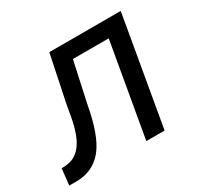

<svg xmlns="http://www.w3.org/2000/svg" viewBox="-147 -668 832 808"><g transform="rotate(-30 269.5 -264.0)"><path d="M527.8 -528.3 436 0H347.2L426.3 -453.6H252.4L212.9 -272.9L202.1 -220.2Q176.3 -102.1 129.9 -51.8Q83.5 -1.5 10.7 0H-27.3L-18.6 -79.1L0.5 -80.1Q47.9 -83 78.1 -122.3Q108.4 -161.6 124 -246.6L132.8 -296.9L180.7 -528.3Z"/></g></svg>

Font: Roboto
Style: Italic
Weight: 400
Italic angle: -12°
Designer: Google
Version: Version 2.134; 2016; ttfautohint (v1.6)